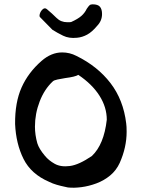

<svg xmlns="http://www.w3.org/2000/svg" viewBox="-20 -875 657 890"><path d="M337 -700Q300 -696 272.5 -709.5Q245 -723 223 -737L167 -794Q161 -798 164.5 -810.5Q168 -823 178 -832Q188 -841 198 -832Q210 -822 221 -812Q232 -802 242 -792Q262 -772 292 -772Q298 -772 302.5 -772Q307 -772 310 -773Q341 -787 357 -801Q373 -815 382 -834Q390 -846 395 -850.5Q400 -855 409 -855Q434 -855 443.5 -843.5Q453 -832 453 -810Q453 -779 431 -756Q407 -727 384 -714.5Q361 -702 337 -700ZM295 -6Q292 -7 277 -10Q262 -13 243 -18.5Q224 -24 208 -32Q124 -68 89 -138.5Q54 -209 50 -300Q49 -400 80 -469.5Q111 -539 173 -593Q218 -632 268 -632Q303 -632 334 -616Q432 -568 492 -490Q552 -412 565 -303Q566 -296 566.5 -286.5Q567 -277 567 -264Q567 -192 535 -120Q519 -85 490.5 -61.5Q462 -38 427 -25Q392 -12 357.5 -7.5Q323 -3 295 -6ZM406 -152Q462 -205 475 -320Q475 -378 441 -431.5Q407 -485 343 -528Q329 -519 282 -513Q263 -510 246.5 -506.5Q230 -503 225 -498Q186 -462 164 -405Q142 -348 142 -288Q142 -250 153 -211Q161 -185 188 -153Q206 -131 234 -115.5Q262 -100 304 -105.5Q346 -111 406 -152Z"/></svg>

Font: Mansalva
Style: Regular
Weight: 400
Designer: Carolina Short
Foundry: Carolina Short
Version: Version 2.112; ttfautohint (v1.8.4.7-5d5b)